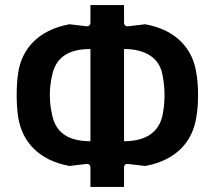

<svg xmlns="http://www.w3.org/2000/svg" viewBox="-20 -730 850 760"><path d="M338 -67V10H471V-67C471 -77 477 -82 487 -81L555 -73C680 -96 743 -172 757 -266C762 -293 764 -322 764 -354C764 -386 762 -415 757 -442C743 -535 680 -611 555 -634L487 -626C477 -625 471 -631 471 -641V-710H338V-641C338 -631 332 -625 322 -626L255 -634C130 -611 66 -535 52 -442C48 -415 46 -386 46 -354C46 -322 48 -293 52 -266C67 -172 130 -96 255 -73L322 -81C332 -82 338 -77 338 -67ZM338 -536V-171C245 -171 201 -209 187 -272C174 -327 174 -381 187 -435C202 -502 250 -536 338 -536ZM471 -171V-536C558 -536 611 -499 623 -435C634 -380 634 -325 623 -272C608 -207 558 -171 471 -171Z"/></svg>

Font: Finlandica SemiBold
Style: Regular
Weight: 600
Designer: Niklas Ekholm, Juho Hiilivirta, Jaakko Suomalainen
Foundry: Helsinki Type Studio
Version: Version 2.000;Glyphs 3.2 (3202)